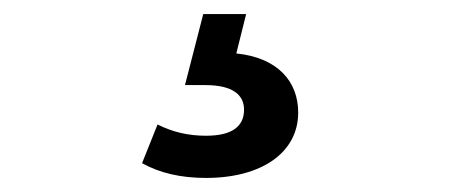

<svg xmlns="http://www.w3.org/2000/svg" viewBox="-20 -27 640 273"><path d="M273 226C352 226 404 190 404 133C404 89 375 55 316 49L330 -7H269L243 94H272C311 94 327 108 327 129C327 152 311 166 273 166C248 166 226 161 204 150L182 205C207 219 237 226 273 226Z"/></svg>

Font: Montserrat-Alt1 SemBd
Style: Regular
Weight: 600
Designer: Differentunic
Foundry: Differentunic
Version: Version 7.222